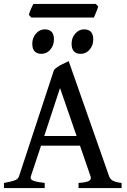

<svg xmlns="http://www.w3.org/2000/svg" viewBox="-20 -953 646 973"><path d="M188 -214.8 136.2 -59.1Q131.3 -43.9 148.9 -37.1Q166.5 -30.3 206.5 -25.9V0H0V-25.9Q33.2 -31.7 52.2 -38.1Q71.3 -44.4 76.2 -59.1L253.9 -599.1Q269 -613.8 290 -624.8Q311 -635.7 328.1 -643.1L533.2 -59.1Q538.1 -45.4 551.3 -37.6Q564.5 -29.8 596.2 -25.9V0H377.9V-25.9Q415.5 -28.3 429.9 -35.6Q444.3 -43 439 -59.1L385.3 -214.8ZM368.2 -263.7 284.2 -506.8 204.1 -263.7ZM253.4 -753.4Q253.4 -723.1 235.1 -701.7Q216.8 -680.2 190.4 -680.2Q143.6 -680.2 143.6 -731.4Q143.6 -761.7 162.4 -783Q181.2 -804.2 206.5 -804.2Q253.4 -804.2 253.4 -753.4ZM452.6 -753.4Q452.6 -723.1 434.3 -701.7Q416 -680.2 389.2 -680.2Q342.8 -680.2 342.8 -731.4Q342.8 -761.7 361.6 -783Q380.4 -804.2 405.8 -804.2Q452.6 -804.2 452.6 -753.4ZM477.5 -920.4Q475.1 -909.7 467.3 -891.4Q459.5 -873 456.1 -864.3H138.7L126.5 -877.4Q128.4 -888.2 136.2 -906Q144 -923.8 148.9 -933.1H465.3Z"/></svg>

Font: Gentium Book Plus
Style: Regular
Weight: 400
Designer: Victor Gaultney, Annie Olsen, Iska Routamaa, Becca Hirsbrunner
Foundry: SIL International
Version: Version 6.101